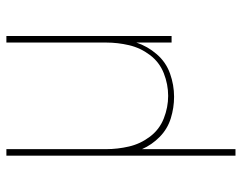

<svg xmlns="http://www.w3.org/2000/svg" viewBox="-100 -470 775 616"><g transform="rotate(-90 288.0 -162.5)"><path d="M96 205H117V-95Q131 -63 156.5 -38Q182 -13 216 -2.5Q250 8 285 8Q323 8 359.5 -5Q396 -18 421.5 -47.5Q447 -77 459 -113V0H480V-530H459V-210Q459 -173 450.5 -136.5Q442 -100 419 -69.5Q396 -39 360.5 -25Q325 -11 288 -11Q251 -11 215.5 -25Q180 -39 157 -69.5Q134 -100 125.5 -136.5Q117 -173 117 -210V-530H96Z"/></g></svg>

Font: Iosevka Sparkle Thin
Style: Regular
Weight: 100
Designer: Belleve Invis
Foundry: Belleve Invis
Version: Version 4.5.0; ttfautohint (v1.8.3)